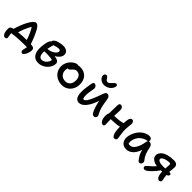

<svg xmlns="http://www.w3.org/2000/svg" viewBox="286 -2195 3759 3759"><g transform="rotate(45 2165.5 -315.5)"><path d="M555.2 118.2Q535.2 118.2 523.7 103Q512.2 87.9 512.2 67.9Q512.2 57.1 521.5 21.2Q530.8 -14.6 534.2 -34.2Q518.1 -35.2 479 -35.2Q260.3 -35.2 120.1 -11.2Q122.6 5.4 127 31.2Q131.3 57.1 134.3 75.4Q137.2 93.8 137.2 102.1Q137.2 116.7 125 127Q112.8 137.2 95.2 137.2Q70.8 137.2 51.8 116.7Q32.7 96.2 25.9 65.9Q15.1 25.4 15.1 -27.8Q15.1 -55.7 27.8 -72.5Q40.5 -89.4 71.8 -99.1Q77.6 -100.1 95.2 -104Q109.9 -158.2 136.2 -227.8Q162.6 -297.4 188 -348.1Q266.6 -502 327.1 -502Q374.5 -502 421.9 -419.9Q453.1 -363.8 487.8 -283.9Q522.5 -204.1 544.9 -129.9Q561.5 -129.9 580.1 -127Q615.2 -124 631.1 -107.7Q647 -91.3 647 -59.1Q647 -27.8 634 13.4Q621.1 54.7 598.9 86.4Q576.7 118.2 555.2 118.2ZM250 -248Q226.1 -190.4 205.1 -119.1Q318.4 -131.8 432.1 -131.8Q410.2 -201.2 377.4 -272.5Q344.7 -343.8 317.9 -382.8Q283.2 -328.6 250 -248Z M905.8 29.8Q865.2 29.8 833 16.8Q800.8 3.9 780.5 -17.6Q760.3 -39.1 746.8 -68.4Q733.4 -97.7 728 -127.9Q722.7 -158.2 722.7 -191.9Q722.7 -247.6 732.2 -308.3Q741.7 -369.1 753.9 -402.8Q765.1 -434.6 793.9 -455.1V-459Q793.9 -478 814.7 -498Q835.4 -518.1 864.7 -529.8Q897 -541.5 941.4 -550.3Q985.8 -559.1 1022.9 -559.1Q1085 -559.1 1121.8 -528.8Q1158.7 -498.5 1158.7 -451.2Q1158.7 -405.8 1126.2 -365Q1093.8 -324.2 1040.5 -294.9Q1165.5 -281.7 1165.5 -208Q1165.5 -165.5 1144.3 -122.3Q1123 -79.1 1088.1 -45.7Q1053.2 -12.2 1004.9 8.8Q956.5 29.8 905.8 29.8ZM994.6 -457Q953.1 -457 872.6 -429.2Q871.1 -419.9 858.2 -375.7Q845.2 -331.5 838.9 -294.9Q921.4 -300.8 980.5 -340.1Q1039.6 -379.4 1039.6 -420.9Q1039.6 -457 994.6 -457ZM829.6 -185.1Q829.6 -129.4 850.1 -96.2Q870.6 -63 911.6 -63Q961.4 -63 1004.4 -102.8Q1047.4 -142.6 1057.6 -205.1Q1010.3 -215.3 944.1 -218.5Q877.9 -221.7 830.6 -217.8Q829.6 -206.5 829.6 -185.1Z M1541 7.8Q1463.4 7.8 1401.4 -24.9Q1339.4 -57.6 1304.7 -116Q1270 -174.3 1270 -248Q1270 -298.8 1291.5 -346.4Q1313 -394 1344.5 -426.3Q1376 -458.5 1411.1 -477.8Q1446.3 -497.1 1475.1 -497.1Q1491.7 -497.1 1500 -492.2Q1521 -499 1543.5 -499Q1655.3 -499 1719.2 -432.9Q1783.2 -366.7 1783.2 -252.9Q1783.2 -180.2 1751.7 -120.4Q1720.2 -60.5 1664.6 -26.4Q1608.9 7.8 1541 7.8ZM1381.3 -249Q1381.3 -177.7 1423.8 -135.3Q1466.3 -92.8 1538.1 -92.8Q1599.6 -92.8 1636.5 -136.5Q1673.3 -180.2 1673.3 -253.9Q1673.3 -319.8 1641.6 -358.4Q1609.9 -397 1554.2 -397Q1528.3 -397 1511.2 -387Q1494.1 -377 1470.2 -353Q1462.4 -345.2 1451.9 -333.5Q1441.4 -321.8 1437 -317.4Q1432.6 -313 1424.3 -309.1Q1416 -305.2 1406.2 -305.2Q1397 -305.2 1393.1 -307.1Q1381.3 -280.3 1381.3 -249Z M2121.1 -577.1Q2089.4 -577.1 2061.5 -588.6Q2033.7 -600.1 2015.4 -617.7Q1997.1 -635.3 1986.6 -655.8Q1976.1 -676.3 1976.1 -695.8Q1976.1 -721.7 1989.3 -736.3Q2002.4 -751 2023.9 -751Q2039.1 -751 2051.5 -739.5Q2064 -728 2077.1 -707Q2078.1 -705.6 2080.1 -702.6Q2088.4 -689.9 2093.3 -684.1Q2098.1 -678.2 2108.9 -672.6Q2119.6 -667 2133.8 -667Q2137.7 -667 2142.1 -668Q2146.5 -668.9 2149.9 -669.9Q2153.3 -670.9 2158 -673.3Q2162.6 -675.8 2165.3 -677.2Q2168 -678.7 2172.9 -682.9Q2177.7 -687 2179.9 -688.7Q2182.1 -690.4 2187.3 -695.3Q2192.4 -700.2 2193.8 -701.7Q2195.3 -703.1 2201.2 -709Q2207 -714.8 2208 -715.8Q2213.9 -721.7 2225.1 -733.6Q2236.3 -745.6 2242.4 -751.5Q2248.5 -757.3 2258.1 -762.7Q2267.6 -768.1 2276.9 -768.1Q2293.5 -768.1 2302.7 -757.6Q2312 -747.1 2312 -731Q2311.5 -707.5 2297.6 -681.2Q2283.7 -654.8 2259.8 -631.3Q2235.8 -607.9 2199 -592.5Q2162.1 -577.1 2121.1 -577.1ZM2022 17.1Q1994.6 17.1 1973.4 5.6Q1952.1 -5.9 1939.2 -24.2Q1926.3 -42.5 1918 -68.6Q1909.7 -94.7 1906.7 -120.8Q1903.8 -147 1903.8 -176.8Q1903.8 -218.3 1912.6 -288.1Q1921.4 -357.9 1929.2 -397.9Q1934.6 -434.6 1944.6 -452.4Q1954.6 -470.2 1972.2 -470.2Q1998 -470.2 2019 -448.7Q2040 -427.2 2040 -397.9Q2040 -385.3 2026.6 -309.8Q2013.2 -234.4 2013.2 -199.2Q2013.2 -151.9 2019.3 -123Q2025.4 -94.2 2043.9 -94.2Q2100.6 -94.2 2176.8 -290Q2189 -318.8 2202.4 -356.7Q2215.8 -394.5 2224.1 -417.5Q2232.4 -440.4 2242.9 -462.9Q2253.4 -485.4 2265.4 -495.6Q2277.3 -505.9 2292 -505.9Q2320.8 -505.9 2339.6 -487.8Q2358.4 -469.7 2363.8 -439Q2365.7 -427.2 2373.8 -379.4Q2381.8 -331.5 2388.7 -295.2Q2395.5 -258.8 2402.8 -231.9Q2414.1 -188.5 2431.6 -150.9Q2449.2 -113.3 2460.2 -91.8Q2471.2 -70.3 2471.2 -57.1Q2471.2 -34.7 2454.8 -18.3Q2438.5 -2 2417 -2Q2382.3 -2 2357.7 -42.2Q2333 -82.5 2308.1 -164.1Q2288.1 -229.5 2276.9 -293Q2256.8 -236.8 2245.1 -209Q2202.6 -107.4 2143.8 -45.2Q2085 17.1 2022 17.1Z M2660.2 -9.8Q2619.6 -9.8 2594.2 -55.2Q2568.8 -100.6 2568.8 -172.9Q2568.8 -226.6 2586.9 -255.9Q2587.4 -284.7 2589.1 -363Q2590.8 -441.4 2590.8 -476.1Q2590.8 -504.9 2600.3 -522Q2609.9 -539.1 2628.9 -539.1Q2662.1 -539.1 2680.7 -515.6Q2699.2 -492.2 2699.2 -448.2Q2699.2 -427.2 2691.9 -292Q2826.7 -293.5 2923.8 -320.8Q2928.2 -395.5 2937 -435.1Q2942.4 -459.5 2957.5 -476.3Q2972.7 -493.2 2993.2 -493.2Q3015.6 -493.2 3030.8 -472.7Q3045.9 -452.1 3045.9 -423.8Q3045.9 -404.3 3039.1 -351.8Q3032.2 -299.3 3032.2 -269Q3032.2 -213.9 3038.6 -161.6Q3044.9 -109.4 3051 -75Q3057.1 -40.5 3057.1 -28.8Q3057.1 -7.8 3043 6.1Q3028.8 20 3006.8 20Q2979 20 2959.5 -10.7Q2939.9 -41.5 2930.9 -92.8Q2921.9 -144 2921.9 -210.9V-221.2Q2831.5 -200.2 2689 -198.2Q2689.5 -164.6 2692.1 -114Q2694.8 -63.5 2694.8 -51.8Q2694.8 -33.7 2685.3 -21.7Q2675.8 -9.8 2660.2 -9.8Z M3317.9 5.9Q3246.6 5.9 3204.1 -38.1Q3161.6 -82 3161.6 -155.8Q3161.6 -215.8 3186.3 -278.3Q3210.9 -340.8 3251.5 -390.4Q3292 -439.9 3348.6 -471.4Q3405.3 -502.9 3464.8 -502.9Q3493.7 -502.9 3511.7 -486.3Q3529.8 -469.7 3529.8 -439.9Q3529.8 -424.3 3522 -418Q3533.2 -422.9 3543.9 -422.9Q3572.8 -422.9 3593.3 -403.6Q3613.8 -384.3 3619.6 -353Q3639.2 -258.3 3661.1 -202.1Q3683.1 -146 3731.9 -85.9Q3741.2 -75.2 3742.4 -58.6Q3743.7 -42 3737.8 -26.9Q3731.9 -11.7 3719 -1Q3706.1 9.8 3689.9 9.8Q3664.1 9.8 3647.9 -12.2Q3610.8 -60.1 3588.4 -102.8Q3565.9 -145.5 3550.8 -210.9Q3532.2 -153.3 3505.4 -110.4Q3478.5 -67.4 3447.5 -42.5Q3416.5 -17.6 3384.3 -5.9Q3352.1 5.9 3317.9 5.9ZM3270.5 -150.9Q3270.5 -127.9 3274.9 -106.9Q3293.5 -100.1 3318.8 -100.1Q3379.9 -100.1 3427.5 -172.9Q3475.1 -245.6 3495.6 -378.9Q3500 -399.4 3511.7 -411.1Q3503.9 -407.2 3498.5 -407.2Q3448.2 -399.9 3405 -375.2Q3361.8 -350.6 3332.5 -315.7Q3303.2 -280.8 3286.9 -238Q3270.5 -195.3 3270.5 -150.9Z M3856 34.2Q3836.4 34.2 3823.7 22Q3811 9.8 3811 -8.8Q3811 -22.9 3821.8 -36.1Q3832.5 -49.3 3857.9 -69.8Q3923.8 -119.1 3980 -187Q3906.7 -196.3 3859.4 -233.2Q3812 -270 3812 -324.2Q3812 -373 3853.5 -418Q3895 -462.9 3981.9 -486.8Q4051.3 -504.9 4134.3 -504.9Q4190.9 -504.9 4216.6 -481.2Q4242.2 -457.5 4242.2 -418Q4242.2 -397.5 4237.1 -347.7Q4231.9 -297.9 4231 -277.8Q4257.3 -277.8 4270.3 -272.2Q4283.2 -266.6 4283.2 -249Q4283.2 -214.4 4234.4 -198.2Q4237.3 -155.3 4242.2 -127.9Q4244.1 -118.7 4247.6 -103.3Q4251 -87.9 4253.2 -77.6Q4255.4 -67.4 4255.4 -63Q4255.4 -43.5 4243.9 -29.8Q4232.4 -16.1 4215.3 -16.1Q4163.1 -16.1 4141.1 -85Q4130.4 -121.1 4127 -185.1H4093.3Q4035.6 -100.6 3964.4 -33.2Q3893.1 34.2 3856 34.2ZM3923.3 -330.1Q3923.3 -302.2 3960.2 -285.6Q3997.1 -269 4075.2 -269Q4091.8 -269 4127.9 -271Q4128.9 -286.6 4131.1 -311.8Q4133.3 -336.9 4134.8 -354.5Q4136.2 -372.1 4136.2 -381.8Q4136.2 -397.9 4127.9 -405Q4119.6 -412.1 4102.1 -412.1Q4071.8 -412.1 4024.9 -401.9Q3981.4 -392.1 3952.4 -372.8Q3923.3 -353.5 3923.3 -330.1Z"/></g></svg>

Font: Shantell Sans Irregular
Style: Regular
Weight: 500
Designer: Stephen Nixon, Anya Danilova, Shantell Martin
Foundry: Arrow Type
Version: Version 1.006;[9816181b4]